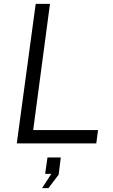

<svg xmlns="http://www.w3.org/2000/svg" viewBox="-20 -743 587 995"><path d="M165 -723 67 0H479L488 -69H152L239 -723ZM198 232H231L284 162L295 73H226L214 158H246Z"/></svg>

Font: United Sans Light
Style: Italic
Weight: 300
Italic angle: -8°
Designer: Pablo Impallari, Rodrigo Fuenzalida (Modified by Dan O. Williams)
Version: Version 1.000;PS 001.000;hotconv 1.0.88;makeotf.lib2.5.64775